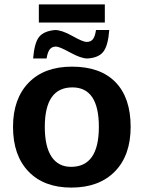

<svg xmlns="http://www.w3.org/2000/svg" viewBox="-20 -840 651 870"><path d="M572 -265Q572 -136 500.5 -63Q429 10 303 10Q179 10 109 -63Q39 -136 39 -265Q39 -392 109.5 -465Q180 -538 306 -538Q435 -538 503.5 -467.5Q572 -397 572 -265ZM428 -265Q428 -444 308 -444Q183 -444 183 -265Q183 -176 213.5 -130Q244 -84 302 -84Q428 -84 428 -265ZM376 -575Q347 -575 298 -602Q249 -629 234 -629Q216 -629 206 -617Q196 -605 191 -575H130Q136 -646 157 -672.5Q178 -699 229 -704Q260 -704 308 -677Q356 -650 372 -650Q392 -650 401.5 -663Q411 -676 415 -704H475Q470 -634 448.5 -606Q427 -578 376 -575ZM156 -738V-820H455V-738Z"/></svg>

Font: Libra Sans
Style: Bold
Weight: 700
Foundry: Context Ltd
Version: Version 1.000